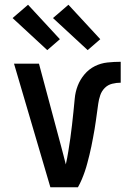

<svg xmlns="http://www.w3.org/2000/svg" viewBox="-20 -788 540 808"><path d="M192 0 39 -520H144L237 -173Q242 -154 247 -135Q252 -116 257 -96Q263 -123 267.5 -151Q272 -179 276 -206.5Q280 -234 283 -261.5Q286 -289 289 -317Q292 -345 294.5 -373Q297 -401 307 -427Q317 -453 335.5 -475Q354 -497 379 -509.5Q404 -522 432 -525Q460 -528 488 -528V-440Q470 -440 452 -435.5Q434 -431 421 -418Q408 -405 402 -387.5Q396 -370 393.5 -352Q391 -334 388.5 -316Q386 -298 383.5 -280Q381 -262 378 -244Q375 -226 371.5 -208Q368 -190 364.5 -172Q361 -154 356.5 -136.5Q352 -119 347.5 -101.5Q343 -84 337 -66.5Q331 -49 324 -32.5Q317 -16 308 0ZM349 -577 203 -712 268 -768 402 -623ZM179 -577 33 -712 98 -768 232 -623Z"/></svg>

Font: Iosevka Custom Semibold
Style: Regular
Weight: 600
Designer: Belleve Invis
Foundry: Belleve Invis
Version: Version 27.0.2; ttfautohint (v1.8.4)